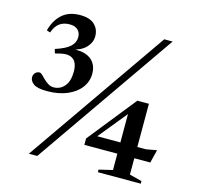

<svg xmlns="http://www.w3.org/2000/svg" viewBox="-104 -822 952 930"><g transform="rotate(15 372.0 -356.5)"><path d="M119.5 0 609.5 -705H651.5L161.5 0ZM125.5 -315.5Q75.5 -315.5 57 -329.8Q38.5 -344 38.5 -362Q38.5 -375 47 -384.2Q55.5 -393.5 68.5 -393.5Q74.5 -393.5 82.8 -385.5Q91 -377.5 101.2 -367.2Q111.5 -357 124.2 -349.2Q137 -341.5 151.5 -341.5Q184 -341.5 205.5 -366.8Q227 -392 227 -440Q227 -468.5 217.2 -486.2Q207.5 -504 187 -509.5Q166.5 -515 133 -506L115.5 -501.5L109.5 -522.5Q163 -540 183.8 -560.2Q204.5 -580.5 204.5 -606Q204.5 -629.5 190.2 -643Q176 -656.5 149.5 -656.5Q118 -656.5 97.5 -640.8Q77 -625 67 -594L49 -599.5Q62.5 -652 96.5 -682.5Q130.5 -713 186.5 -713Q236 -713 259.5 -690Q283 -667 283 -632.5Q283 -601.5 259.8 -576.5Q236.5 -551.5 187 -539.5L188.5 -543.5Q231 -548.5 259.2 -538.2Q287.5 -528 301.8 -506Q316 -484 316 -454Q316 -414 292.2 -382.8Q268.5 -351.5 225.5 -333.5Q182.5 -315.5 125.5 -315.5ZM533.5 -334.5 559.5 -341.5 398 -143.5 397 -167.5H662L715 -177L698.5 -111H368V-143L560.5 -384H618.5V-29L680.5 -13V0H465.5V-13L533.5 -29Z"/></g></svg>

Font: Newsreader 60pt Medium
Style: Regular
Weight: 500
Designer: Hugues Gentile
Foundry: Production Type
Version: Version 1.003